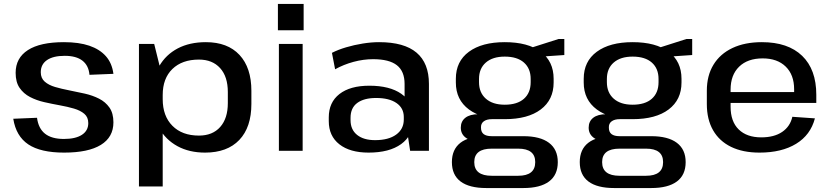

<svg xmlns="http://www.w3.org/2000/svg" viewBox="-20 -762 4203 970"><path d="M304 9Q185 9 123 -32.5Q61 -74 47 -162L167 -167Q174 -113 207.5 -86.5Q241 -60 303 -60Q362 -60 394 -81Q426 -102 426 -140Q426 -170 406 -187Q386 -204 353.5 -213.5Q321 -223 282 -230Q243 -237 203.5 -246Q164 -255 131.5 -272Q99 -289 79 -318Q59 -347 59 -394Q59 -469 121 -509Q183 -549 303 -549Q379 -549 431.5 -531Q484 -513 515 -478Q546 -443 553 -389L432 -384Q428 -431 396.5 -455.5Q365 -480 307 -480Q249 -480 217.5 -458.5Q186 -437 186 -397Q186 -367 206 -349.5Q226 -332 258.5 -322.5Q291 -313 330 -305.5Q369 -298 408.5 -289Q448 -280 480.5 -263.5Q513 -247 533 -218.5Q553 -190 553 -144Q553 -69 489.5 -30Q426 9 304 9Z M1016 9Q936 9 876.5 -23.5Q817 -56 784 -115Q751 -174 751 -255V-290Q751 -370 784.5 -428Q818 -486 878 -517.5Q938 -549 1020 -549Q1130 -549 1190 -484.5Q1250 -420 1250 -303V-237Q1250 -119 1189 -55Q1128 9 1016 9ZM682 -540H759L802 -366V180H682ZM985 -77Q1054 -77 1092.5 -120.5Q1131 -164 1131 -241V-297Q1131 -375 1092 -418Q1053 -461 985 -461Q900 -461 851 -413.5Q802 -366 802 -282V-261Q802 -176 851 -126.5Q900 -77 985 -77Z M1509 -540V0H1389V-540ZM1514 -742V-609H1384V-742Z M2024 -185V-338Q2024 -402 1985 -432.5Q1946 -463 1865 -463Q1816 -463 1766 -449.5Q1716 -436 1673 -412L1657 -495Q1688 -511 1728.5 -523Q1769 -535 1812.5 -542Q1856 -549 1895 -549Q2022 -549 2084.5 -496Q2147 -443 2147 -338V0H2052ZM1842 9Q1748 9 1694.5 -33Q1641 -75 1641 -150V-169Q1641 -245 1695 -287Q1749 -329 1846 -329Q1949 -329 2007.5 -288Q2066 -247 2066 -173V-153Q2066 -77 2006.5 -34Q1947 9 1842 9ZM1875 -54Q1943 -54 1981.5 -82Q2020 -110 2020 -158V-171Q2020 -216 1983 -241.5Q1946 -267 1880 -267Q1819 -267 1785 -242Q1751 -217 1751 -167V-155Q1751 -107 1784 -80.5Q1817 -54 1875 -54Z M2530 -160Q2415 -160 2349 -209Q2283 -258 2283 -345V-364Q2283 -452 2349 -500.5Q2415 -549 2530 -549Q2647 -549 2712 -500.5Q2777 -452 2777 -364V-345Q2777 -258 2712 -209Q2647 -160 2530 -160ZM2437 188Q2351 188 2307 155Q2263 122 2263 57Q2263 -7 2306 -40.5Q2349 -74 2436 -74H2624Q2709 -74 2753.5 -40.5Q2798 -7 2798 57Q2798 122 2753.5 155Q2709 188 2624 188ZM2598 126Q2684 126 2684 57Q2684 -11 2598 -11H2464Q2376 -11 2376 57Q2376 126 2464 126ZM2396 -49Q2355 -49 2331.5 -67.5Q2308 -86 2308 -117Q2308 -149 2331 -167Q2354 -185 2397 -185H2530V-160H2465Q2439 -160 2424 -149Q2409 -138 2410 -117Q2410 -95 2423.5 -84.5Q2437 -74 2464 -74H2530V-49ZM2530 -233Q2593 -233 2627 -263Q2661 -293 2661 -347V-363Q2661 -416 2627 -446Q2593 -476 2530 -476Q2469 -476 2434.5 -446Q2400 -416 2400 -363V-347Q2400 -294 2434.5 -263.5Q2469 -233 2530 -233ZM2642 -514 2802 -565H2831V-484L2642 -471Z M3176 -160Q3061 -160 2995 -209Q2929 -258 2929 -345V-364Q2929 -452 2995 -500.5Q3061 -549 3176 -549Q3293 -549 3358 -500.5Q3423 -452 3423 -364V-345Q3423 -258 3358 -209Q3293 -160 3176 -160ZM3083 188Q2997 188 2953 155Q2909 122 2909 57Q2909 -7 2952 -40.5Q2995 -74 3082 -74H3270Q3355 -74 3399.5 -40.5Q3444 -7 3444 57Q3444 122 3399.5 155Q3355 188 3270 188ZM3244 126Q3330 126 3330 57Q3330 -11 3244 -11H3110Q3022 -11 3022 57Q3022 126 3110 126ZM3042 -49Q3001 -49 2977.5 -67.5Q2954 -86 2954 -117Q2954 -149 2977 -167Q3000 -185 3043 -185H3176V-160H3111Q3085 -160 3070 -149Q3055 -138 3056 -117Q3056 -95 3069.5 -84.5Q3083 -74 3110 -74H3176V-49ZM3176 -233Q3239 -233 3273 -263Q3307 -293 3307 -347V-363Q3307 -416 3273 -446Q3239 -476 3176 -476Q3115 -476 3080.5 -446Q3046 -416 3046 -363V-347Q3046 -294 3080.5 -263.5Q3115 -233 3176 -233ZM3288 -514 3448 -565H3477V-484L3288 -471Z M3817 9Q3733 9 3673.5 -20Q3614 -49 3582.5 -104Q3551 -159 3551 -236V-304Q3551 -380 3584.5 -435Q3618 -490 3680.5 -519.5Q3743 -549 3829 -549Q3961 -549 4032.5 -480Q4104 -411 4104 -283V-242H3648V-297H4010L3992 -276V-311Q3992 -384 3949.5 -425.5Q3907 -467 3833 -467Q3757 -467 3714 -425Q3671 -383 3671 -309V-223Q3671 -148 3712 -108Q3753 -68 3826 -68Q3891 -68 3931.5 -95.5Q3972 -123 3983 -172L4097 -164Q4075 -80 4002 -35.5Q3929 9 3817 9Z"/></svg>

Font: Pathway Extreme 72pt SemiBold
Style: Regular
Weight: 600
Designer: Eduardo Rodriguez Tunni
Foundry: Eduardo Rodriguez Tunni
Version: Version 1.001;gftools[0.9.26]